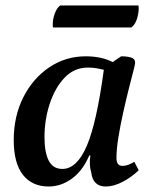

<svg xmlns="http://www.w3.org/2000/svg" viewBox="-20 -667 560 699"><path d="M157 12Q97 12 63.5 -30.5Q30 -73 30 -157Q30 -244 65 -313Q100 -382 159.5 -422Q219 -462 292 -462Q350 -462 390 -441L421 -462Q443 -462 457.5 -457.5Q472 -453 472 -438Q472 -433 465 -406.5Q458 -380 448 -340Q438 -300 428 -255Q418 -210 411 -167Q404 -124 404 -92Q404 -63 426 -63Q445 -63 469 -78L485 -47Q459 -22 426.5 -5Q394 12 365 12Q318 12 312 -40Q304 -65 309 -101H305Q281 -45 241.5 -16.5Q202 12 157 12ZM142 -168Q142 -112 157.5 -82Q173 -52 207 -52Q260 -52 296 -136Q332 -220 358 -413Q346 -416 331.5 -418.5Q317 -421 300 -421Q250 -421 215 -384Q180 -347 161 -289Q142 -231 142 -168ZM458 -567H173Q172 -570 172 -577Q172 -598 179.5 -618Q187 -638 199 -647H484Q484 -645 484.5 -643Q485 -641 485 -638Q485 -617 478 -596.5Q471 -576 458 -567Z"/></svg>

Font: Petrona SemiBold
Style: Italic
Weight: 600
Italic angle: -9°
Designer: Ringo R. Seeber
Foundry: Ringo R. Seeber
Version: Version 2.001; ttfautohint (v1.8.3)